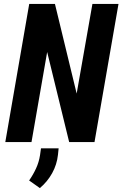

<svg xmlns="http://www.w3.org/2000/svg" viewBox="-20 -731 630 988"><path d="M466.3 0H335.9L222.7 -463.4L142.1 0H7.3L130.4 -710.9H262.7L374.5 -249.5L455.6 -710.9H589.8ZM278.3 65.4Q272.9 115.7 248.3 160.2Q223.6 204.6 185.1 236.8L129.9 197.8Q150.9 167.5 165.5 135.7Q180.2 104 186 67.4L190.9 32.2H281.7Z"/></svg>

Font: Roboto Mono
Style: Bold Italic
Weight: 700
Designer: Google
Version: Version 2.000985; 2015; ttfautohint (v1.3)